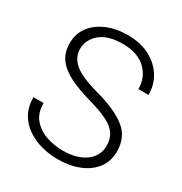

<svg xmlns="http://www.w3.org/2000/svg" viewBox="-170 -848 933 983"><g transform="rotate(30 296.5 -356.0)"><path d="M492.7 -175.3Q492.7 -214.4 474.9 -242.2Q457 -270 414.8 -291.7Q372.6 -313.5 298.3 -334Q227.1 -354.5 174.8 -380.1Q122.6 -405.8 94.2 -443.4Q65.9 -481 65.9 -537.1Q65.9 -591.8 96.4 -633.1Q127 -674.3 180.9 -697.5Q234.9 -720.7 304.7 -720.7Q379.4 -720.7 434.1 -692.1Q488.8 -663.6 518.6 -615.5Q548.3 -567.4 548.3 -508.3H488.3Q488.3 -577.6 440.2 -623.3Q392.1 -668.9 304.7 -668.9Q216.8 -668.9 171.6 -630.4Q126.5 -591.8 126.5 -538.1Q126.5 -487.8 168.2 -452.1Q210 -416.5 317.4 -387.7Q430.2 -356.9 491.7 -309.6Q553.2 -262.2 553.2 -176.3Q553.2 -118.2 521.5 -76.4Q489.7 -34.7 434.6 -12.5Q379.4 9.8 308.6 9.8Q261.2 9.8 214.4 -2.4Q167.5 -14.6 128.7 -40.5Q89.8 -66.4 66.7 -106.9Q43.5 -147.5 43.5 -203.6H103.5Q103.5 -144 134.5 -108.4Q165.5 -72.8 212.9 -57.1Q260.3 -41.5 308.6 -41.5Q392.6 -41.5 442.6 -78.1Q492.7 -114.7 492.7 -175.3Z"/></g></svg>

Font: Vazirmatn RD FD ExtraLight
Style: Regular
Weight: 200
Designer: Saber Rastikerdar
Foundry: Saber Rastikerdar
Version: Version 33.003